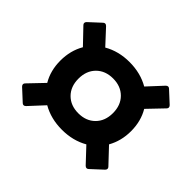

<svg xmlns="http://www.w3.org/2000/svg" viewBox="-117 -799 826 826"><g transform="rotate(45 295.5 -386.5)"><path d="M43 -190Q38 -195 38 -200Q38 -205 42 -209L108 -278Q80 -325 80 -386Q80 -447 108 -495L42 -564Q38 -568 38 -573Q38 -578 43 -583L95 -631Q99 -635 104 -635Q109 -635 114 -630L177 -562Q229 -592 295 -592Q362 -592 414 -562L477 -630Q482 -635 487 -635Q492 -635 496 -631L548 -583Q553 -578 553 -573Q553 -568 549 -564L482 -494Q510 -447 510 -386Q510 -327 483 -279L549 -209Q553 -205 553 -200Q553 -195 548 -190L496 -142Q492 -138 487 -138Q482 -138 477 -143L414 -210Q362 -180 295 -180Q228 -180 176 -210L114 -143Q109 -138 104 -138Q99 -138 95 -142ZM400 -386Q400 -434 371 -463Q342 -492 295 -492Q248 -492 219 -463Q190 -434 190 -386Q190 -338 219 -309Q248 -280 295 -280Q342 -280 371 -309Q400 -338 400 -386Z"/></g></svg>

Font: LINE Seed Sans KR Bold
Style: Regular
Weight: 700
Designer: LINE BX Design & Sandoll Inc & Dalton Maag Ltd
Foundry: Sandoll Inc.
Version: Version 1.000